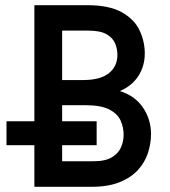

<svg xmlns="http://www.w3.org/2000/svg" viewBox="-20 -720 656 740"><path d="M112.5 0V-700H316.5Q400.5 -700 449 -673Q497.5 -646 517.8 -603.2Q538 -560.5 538 -514Q538 -466 513.8 -427.8Q489.5 -389.5 442 -369Q500 -351 531 -305.5Q562 -260 562 -203Q562 -166.5 550.2 -130.5Q538.5 -94.5 511.8 -65Q485 -35.5 441 -17.8Q397 0 331.5 0ZM219.5 -98.5H340.5Q386 -98.5 411.2 -113.8Q436.5 -129 446.5 -152.5Q456.5 -176 456.5 -200.5Q456.5 -229.5 444.8 -255.5Q433 -281.5 401.2 -298Q369.5 -314.5 310.5 -314.5H219.5ZM219.5 -411.5H300Q367 -411.5 399.8 -438Q432.5 -464.5 432.5 -508.5Q432.5 -531 423.8 -552.5Q415 -574 390.8 -588Q366.5 -602 320 -602H219.5ZM5 -160.5V-252.5H352.5V-160.5Z"/></svg>

Font: Overpass Mono Light SemiBold
Style: Regular
Weight: 600
Monospace: yes
Version: Version 4.000